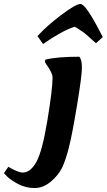

<svg xmlns="http://www.w3.org/2000/svg" viewBox="-176 -724 538 968"><path d="M230 -704C214 -704 181.3 -685.3 132 -648C82.7 -610.7 43 -575.3 13 -542L41 -502C105 -546.7 158 -575.7 200 -589C207.3 -586.3 217.3 -580.3 230 -571L245 -561C249 -558.3 254.3 -554 261 -548L275.5 -535L292 -520C300 -512.7 305.3 -508 308 -506L342 -537C286 -648.3 248.7 -704 230 -704ZM89 -333C89 -294.3 80.3 -222.5 63 -117.5C45.7 -12.5 27 57.7 7 93C-13 128.3 -35.7 146 -61 146C-77 146 -101.3 136.3 -134 117L-156 149L-138 168C-125.3 180 -106.7 192.3 -82 205C-57.3 217.7 -30.5 224 -1.5 224C27.5 224 54.8 213.2 80.5 191.5C106.2 169.8 125 146.5 137 121.5C149 96.5 160.5 62.3 171.5 19C182.5 -24.3 196.2 -95.3 212.5 -194C228.8 -292.7 237 -355.5 237 -382.5C237 -409.5 232.7 -428 224 -438C147.3 -438 90 -433 52 -423L51 -410L60 -396C79.3 -369.3 89 -348.3 89 -333Z"/></svg>

Font: Oleo Script
Style: Regular
Weight: 400
Designer: Soytutype
Foundry: Soytutype
Version: Version 1.002